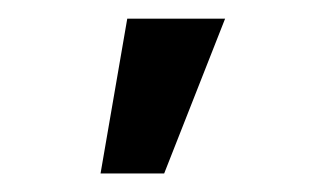

<svg xmlns="http://www.w3.org/2000/svg" viewBox="-20 -795 343 207"><path d="M88.4 -608H157L222.7 -774.9H117.2Z"/></svg>

Font: Margiela Sans Medium
Style: Regular
Weight: 500
Designer: Stefan Endress, Andreas Faust
Version: Version 1.100;FEAKit 1.0